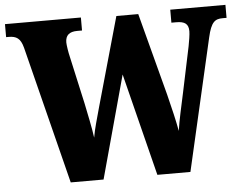

<svg xmlns="http://www.w3.org/2000/svg" viewBox="-56 -776 1069 839"><g transform="rotate(-5 478.5 -357.0)"><path d="M69 -604 221 0H365L488 -450L601 0H746L879 -579C894 -645 911 -657 945 -657H962V-714H720V-657H741C779 -657 795 -645 795 -613C795 -599 790 -568 786 -548L744 -348C732 -292 717 -227 711 -183C703 -227 690 -283 674 -346L579 -707H483L373 -317C359 -265 347 -227 340 -186C335 -226 320 -296 311 -340L265 -547C260 -567 255 -600 255 -611C255 -642 272 -657 307 -657H328V-714H-5V-657H6C40 -657 58 -646 69 -604Z"/></g></svg>

Font: Noto Serif Georgian Condensed Black
Style: Regular
Weight: 900
Width: 3
Designer: Monotype Design Team, Akaki Razmadze
Foundry: Google LLC
Version: Version 2.003